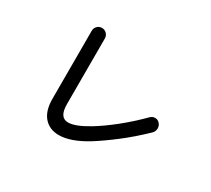

<svg xmlns="http://www.w3.org/2000/svg" viewBox="-131 -937 1263 1147"><g transform="rotate(30 500.0 -363.0)"><path d="M565 -89Q510 -55 462 -38Q414 -21 374 -21Q308 -21 270 -65.5Q232 -110 233 -195V-659Q233 -678 246 -691.5Q259 -705 278 -705Q297 -705 310.5 -691.5Q324 -678 324 -659V-205Q324 -114 384 -114Q433 -114 521 -167Q582 -204 651.5 -259.5Q721 -315 791 -385Q804 -398 822 -398Q842 -398 854 -383Q866 -370 866 -351Q866 -330 851 -315Q774 -241 700.5 -184.5Q627 -128 565 -89Z"/></g></svg>

Font: Kiwi Maru Medium
Style: Regular
Weight: 500
Designer: Hiroki-Chan
Version: Version 1.100